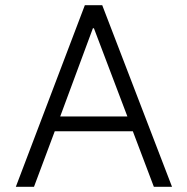

<svg xmlns="http://www.w3.org/2000/svg" viewBox="-20 -720 722 740"><path d="M492 -214H191L111 0H41L307 -700H374L643 0H573ZM471 -271 342 -611H338L212 -271Z"/></svg>

Font: Be Vietnam Light
Style: Regular
Weight: 300
Designer: Gabriel Lam
Foundry: TypeRant
Version: Version 4.000